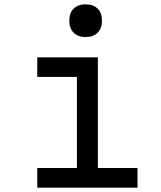

<svg xmlns="http://www.w3.org/2000/svg" viewBox="-20 -861 740 881"><path d="M151 -598H429V-90H611V0H151V-90H333V-508H151ZM373 -691Q338 -691 318 -711Q298 -731 298 -766Q298 -802 318 -821.5Q338 -841 373 -841Q408 -841 428 -821.5Q448 -802 448 -766Q448 -731 428 -711Q408 -691 373 -691Z"/></svg>

Font: Martian Mono Light
Style: Regular
Weight: 300
Monospace: yes
Designer: Roman Shamin
Foundry: Evil Martians
Version: Version 1.000; ttfautohint (v1.8.4.7-5d5b)